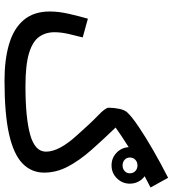

<svg xmlns="http://www.w3.org/2000/svg" viewBox="23 -768 766 852"><g transform="rotate(90 406.0 -342.0)"><path d="M337 21Q244 21 175 0.5Q106 -20 68.5 -64.5Q31 -109 31 -180Q31 -220 41.5 -265.5Q52 -311 63 -349L146 -326Q140 -303 131.5 -267Q123 -231 123 -201Q123 -161 144 -132Q165 -103 217 -87.5Q269 -72 363 -72Q503 -72 578 -93Q653 -114 653 -163Q653 -193 634 -228Q615 -263 579 -302Q527 -361 492.5 -394Q458 -427 458 -441Q458 -464 463 -488.5Q468 -513 480 -525Q499 -545 543.5 -575Q588 -605 647 -639Q706 -673 769 -705L812 -627Q785 -613 762 -601Q777 -590 786 -573Q795 -556 795 -535Q795 -502 771.5 -478Q748 -454 714 -454Q681 -454 658 -476Q635 -498 633 -530Q585 -500 546 -472Q600 -416 645.5 -364.5Q691 -313 718.5 -261.5Q746 -210 746 -155Q746 -98 705 -58.5Q664 -19 574.5 1Q485 21 337 21ZM714 -503Q729 -503 739 -512Q749 -521 749 -535Q749 -550 739 -559.5Q729 -569 714 -569Q699 -569 689 -559.5Q679 -550 679 -535Q679 -521 689 -512Q699 -503 714 -503Z"/></g></svg>

Font: Noto Sans Arabic UI Cn Md
Style: Regular
Weight: 500
Width: 3
Designer: Monotype Design Team, Nadine Chahine and Nizar Qandah
Foundry: Monotype Imaging Inc.
Version: Version 2.010; ttfautohint (v1.8.4.7-5d5b)